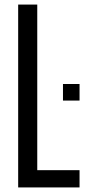

<svg xmlns="http://www.w3.org/2000/svg" viewBox="-20 -820 374 840"><path d="M59.5 0V-800H143V-75.5H328V0ZM255.5 -380V-452.5H328V-380Z"/></svg>

Font: Big Shoulders
Style: Regular
Weight: 400
Designer: Patric King
Foundry: XO Type Co
Version: Version 2.002